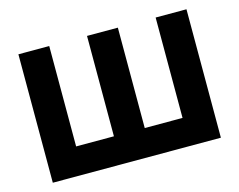

<svg xmlns="http://www.w3.org/2000/svg" viewBox="-82 -677 997 800"><g transform="rotate(-15 416.5 -277.0)"><path d="M54 0V-554H187V-121H350V-554H483V-121H646V-554H779V0Z"/></g></svg>

Font: Involve
Style: Bold
Weight: 700
Designer: Stefan Peev
Foundry: Context Ltd.
Version: Version 1.001